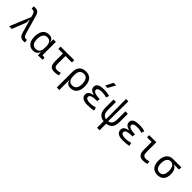

<svg xmlns="http://www.w3.org/2000/svg" viewBox="383 -2538 4506 4506"><g transform="rotate(45 2636.5 -285.0)"><path d="M521.5 9.8C539.1 9.8 551.8 8.3 569.3 3.9L559.6 -70.3C547.4 -67.9 540 -66.9 531.2 -66.9C486.3 -66.9 460 -87.9 442.9 -147.9L305.7 -625C280.3 -712.9 237.8 -742.2 159.7 -742.2C142.1 -742.2 129.4 -740.7 111.8 -736.3L122.1 -662.1C133.3 -665 141.1 -665.5 149.9 -665.5C191.4 -665.5 215.8 -646 232.4 -589.4L252.4 -520L36.6 0H126L253.9 -324.2C268.6 -360.8 270.5 -395 261.7 -437.5L274.9 -441.4L369.6 -114.3C396.5 -21 440.9 9.8 521.5 9.8Z M835.4 9.8C918.5 9.8 972.7 -31.2 981.9 -95.2H991.2L997.1 4.9L1148.9 0V-65.4L1071.8 -75.2V-517.6H987.3V-422.4H979.5C968.8 -489.7 922.9 -527.3 839.8 -527.3C705.6 -527.3 628.4 -427.7 628.4 -253.9C628.4 -84 704.1 9.8 835.4 9.8ZM987.3 -225.1C987.3 -121.1 939.9 -64 853 -64C760.7 -64 712.4 -128.4 712.4 -253.9C712.4 -381.3 764.2 -453.6 856 -453.6C940.9 -453.6 987.3 -396.5 987.3 -292.5Z M1538.6 9.8C1588.4 9.8 1629.9 3.9 1677.7 -10.3L1667.5 -85.4C1627 -72.8 1596.7 -66.9 1569.3 -66.9C1487.3 -66.9 1465.8 -102.1 1465.8 -184.1V-440.9H1680.7V-517.6H1229.5V-440.9H1381.3V-181.2C1381.3 -47.4 1427.7 9.8 1538.6 9.8Z M2079.6 9.8C2215.3 9.8 2293 -85 2293 -253.9C2293 -431.6 2214.4 -527.3 2068.4 -527.3C1922.4 -527.3 1843.8 -443.8 1843.8 -289.1V224.6H1928.2V-102.1H1936C1946.8 -27.8 2000.5 9.8 2079.6 9.8ZM1928.2 -238.8V-284.7C1928.2 -394.5 1977.5 -453.6 2068.4 -453.6C2159.7 -453.6 2209 -383.8 2209 -253.9C2209 -129.9 2158.7 -64 2064.5 -64C1976.6 -64 1928.2 -124.5 1928.2 -238.8Z M2649.4 9.8C2729.5 9.8 2796.4 1 2847.7 -13.7L2824.7 -91.3C2782.7 -79.6 2733.9 -64.9 2653.3 -64.9C2562 -64.9 2516.1 -89.4 2516.1 -138.2C2516.1 -192.9 2585.4 -219.7 2723.6 -219.7H2740.2L2750 -293.5C2603.5 -299.3 2530.8 -328.6 2530.8 -380.4C2530.8 -428.7 2576.7 -452.6 2668 -452.6C2728 -452.6 2780.3 -443.8 2826.2 -425.8L2852.5 -499C2812.5 -518.1 2747.6 -527.3 2657.2 -527.3C2514.2 -527.3 2443.4 -484.9 2443.4 -399.9C2443.4 -334 2486.3 -290.5 2574.2 -267.6V-257.8C2477.1 -243.7 2428.7 -202.1 2428.7 -133.3C2428.7 -37.6 2501.5 9.8 2649.4 9.8ZM2614.3 -609.4H2693.4L2795.9 -794.9H2708.5Z M3180.7 224.6H3264.6V7.8C3395 -6.8 3460 -90.3 3460 -245.6V-517.6H3378.9V-245.6C3378.9 -139.2 3338.4 -79.1 3256.8 -66.9L3261.7 -732.4H3183.6L3188.5 -66.9C3106.9 -79.1 3066.4 -139.2 3066.4 -245.6V-517.6H2985.4V-245.6C2985.4 -90.3 3050.3 -6.8 3180.7 7.8Z M3821.3 9.8C3901.4 9.8 3968.3 1 4019.5 -13.7L3996.6 -91.3C3954.6 -79.6 3905.8 -64.9 3825.2 -64.9C3733.9 -64.9 3688 -89.4 3688 -138.2C3688 -192.9 3757.3 -219.7 3895.5 -219.7H3912.1L3921.9 -293.5C3775.4 -299.3 3702.6 -328.6 3702.6 -380.4C3702.6 -428.7 3748.5 -452.6 3839.8 -452.6C3899.9 -452.6 3952.1 -443.8 3998 -425.8L4024.4 -499C3984.4 -518.1 3919.4 -527.3 3829.1 -527.3C3686 -527.3 3615.2 -484.9 3615.2 -399.9C3615.2 -334 3658.2 -290.5 3746.1 -267.6V-257.8C3648.9 -243.7 3600.6 -202.1 3600.6 -133.3C3600.6 -37.6 3673.3 9.8 3821.3 9.8Z M4485.8 9.8C4533.2 9.8 4572.3 3.9 4617.2 -10.7L4606.9 -86.4C4567.9 -73.7 4538.6 -67.9 4512.2 -67.9C4428.7 -67.9 4405.3 -106.9 4405.3 -195.3V-517.6H4168.9V-445.8H4321.3V-190.4C4321.3 -51.3 4370.6 9.8 4485.8 9.8Z M4963.4 9.8C5103 9.8 5178.7 -75.7 5178.7 -232.9C5178.7 -333.5 5133.3 -417.5 5072.8 -431.2V-440.9H5235.4V-517.6H4963.4C4823.7 -517.6 4743.2 -419.9 4743.2 -249C4743.2 -81.5 4820.8 9.8 4963.4 9.8ZM4963.4 -66.9C4877.4 -66.9 4830.6 -130.4 4830.6 -245.6C4830.6 -370.6 4878.4 -440.9 4963.4 -440.9C5044.9 -440.9 5091.3 -370.6 5091.3 -245.6C5091.3 -130.4 5045.9 -66.9 4963.4 -66.9Z"/></g></svg>

Font: Cascadia Mono PL SemiLight
Style: Regular
Weight: 350
Monospace: yes
Designer: Aaron Bell
Foundry: Saja Typeworks
Version: Version 2404.023